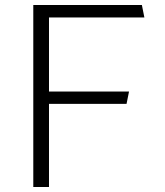

<svg xmlns="http://www.w3.org/2000/svg" viewBox="-20 -750 660 770"><path d="M176.5 0V-333.5H487.5L497.5 -383H176.5V-680H559L549 -730H113.5V0Z"/></svg>

Font: Monaspace Argon ExtraLight
Style: Regular
Weight: 200
Designer: Riley Cran & the Lettermatic Team
Foundry: Lettermatic
Version: Version 1.000 (Monaspace Argon)